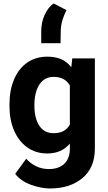

<svg xmlns="http://www.w3.org/2000/svg" viewBox="-20 -859 611 1087"><path d="M389.2 -528.3H517.1V-18.1Q517.1 90.8 446.5 149.4Q376 208 262.7 208Q214.8 208 157.5 188Q100.1 168 65.9 125.5L128.4 39.6Q152.8 66.9 185.3 82.5Q217.8 98.1 256.8 98.1Q313 98.1 344.2 68.1Q375.5 38.1 375.5 -17.6V-405.8ZM33.7 -257.8V-268.1Q33.7 -348.6 59.6 -409.4Q85.4 -470.2 133.5 -504.2Q181.6 -538.1 248 -538.1Q318.4 -538.1 359.4 -503.4Q400.4 -468.7 421.4 -408Q442.4 -347.2 452.1 -269.5V-252.4Q442.4 -178.7 419.2 -119.4Q396 -60.1 354.2 -25.1Q312.5 9.8 247.1 9.8Q181.6 9.8 133.5 -25.1Q85.4 -60.1 59.6 -120.4Q33.7 -180.7 33.7 -257.8ZM174.8 -268.1V-257.8Q174.8 -215.3 186.3 -180.7Q197.8 -146 221.7 -125.5Q245.6 -105 282.7 -105Q340.3 -105 366.5 -140.4Q392.6 -175.8 396.5 -231.9V-290Q394.5 -331.1 382.3 -361.1Q370.1 -391.1 345.7 -407.5Q321.3 -423.8 283.7 -423.8Q247.1 -423.8 222.9 -403.1Q198.7 -382.3 186.8 -346.9Q174.8 -311.5 174.8 -268.1ZM213.4 -614.3V-681.2Q213.4 -732.9 233.2 -775.6Q252.9 -818.4 283.7 -839.4L356.4 -801.8Q344.2 -778.8 334 -746.6Q323.7 -714.4 323.7 -675.3L322.8 -614.3Z"/></svg>

Font: RobotoDEMO
Style: Regular
Weight: 400
Designer: Christian Robertson
Foundry: Google
Version: Version 2.136